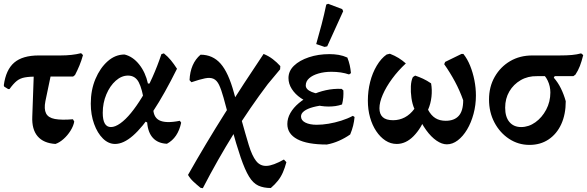

<svg xmlns="http://www.w3.org/2000/svg" viewBox="-20 -751 3091 1011"><path d="M272 7Q209 3 178 -33.5Q147 -70 150 -137L160 -419H261L219 -218Q211 -177 222.5 -154Q234 -131 269 -124.5Q304 -118 364 -123L371 -111Q367 -88 351.5 -63Q336 -38 314.5 -19Q293 0 272 7ZM23 -282 2 -295 0 -302Q11 -384 55 -421.5Q99 -459 184 -459H299Q360 -459 407 -471L417 -461Q409 -432 398.5 -406.5Q388 -381 375 -356L365 -348H181Q137 -348 111.5 -343.5Q86 -339 68.5 -325Q51 -311 30 -282Z M586 7Q551 7 522 -21.5Q493 -50 475.5 -98.5Q458 -147 458 -205Q458 -277 482.5 -335Q507 -393 547 -428.5Q587 -464 636 -464Q680 -453 713 -411.5Q746 -370 759 -311H812L740 -208Q729 -283 710.5 -318Q692 -353 654 -353Q620 -353 589.5 -326Q559 -299 540 -254Q521 -209 521 -157Q521 -82 564 -82Q586 -82 613.5 -101.5Q641 -121 670 -156.5Q699 -192 728 -239.5Q757 -287 783 -345Q809 -403 830 -466L843 -470Q864 -453 880 -433.5Q896 -414 912 -389Q846 -256 788 -168Q730 -80 680 -36.5Q630 7 586 7ZM859 6Q812 4 785.5 -24.5Q759 -53 755 -106L733 -118L788 -218L787 -192Q784 -136 818 -118Q852 -100 927 -115L934 -105Q917 -25 859 6Z M1475 89 1488 103Q1480 133 1469.5 157Q1459 181 1443.5 200.5Q1428 220 1406 239Q1368 239 1340.5 226.5Q1313 214 1291.5 179Q1270 144 1247.5 78.5Q1225 13 1196 -93L1157 -237Q1145 -280 1133.5 -304Q1122 -328 1104.5 -336Q1087 -344 1059.5 -338.5Q1032 -333 988 -318L978 -329Q982 -417 1036 -463Q1100 -463 1141.5 -416Q1183 -369 1212 -262L1250 -126Q1273 -43 1290 13Q1307 69 1328.5 96.5Q1350 124 1384 122.5Q1418 121 1475 89ZM1048 240 1036 238Q1014 220 997.5 204.5Q981 189 970 170Q1064 4 1164.5 -155Q1265 -314 1368 -467Q1395 -456 1416.5 -439.5Q1438 -423 1456 -403L1455 -386L1390 -308Q1297 -185 1211.5 -48Q1126 89 1048 240Z M1701 10Q1598 10 1545.5 -18Q1493 -46 1493 -98Q1493 -128 1509 -156Q1525 -184 1553.5 -208Q1582 -232 1618.5 -249.5Q1655 -267 1696 -276Q1737 -285 1779 -283L1788 -275Q1789 -257 1787.5 -238.5Q1786 -220 1781 -201Q1737 -202 1698 -198.5Q1659 -195 1629 -187Q1599 -179 1582 -166.5Q1565 -154 1565 -138Q1565 -117 1588 -105.5Q1611 -94 1648 -94Q1677 -94 1710 -99.5Q1743 -105 1776.5 -115.5Q1810 -126 1838 -141L1847 -135Q1845 -112 1839.5 -89.5Q1834 -67 1824 -43Q1797 -24 1765.5 -10Q1734 4 1701 10ZM1710 -190Q1670 -190 1632 -202Q1594 -214 1564 -234.5Q1534 -255 1516.5 -282.5Q1499 -310 1499 -340Q1499 -377 1528 -405Q1557 -433 1606.5 -449.5Q1656 -466 1715 -466Q1740 -466 1763.5 -462Q1787 -458 1809 -448Q1817 -428 1821.5 -408Q1826 -388 1828 -366L1818 -359Q1777 -373 1725 -373Q1688 -373 1657 -364Q1626 -355 1608 -339Q1590 -323 1590 -301Q1590 -280 1621 -267Q1652 -254 1707 -252L1781 -201Q1764 -195 1746.5 -192.5Q1729 -190 1710 -190ZM1689 -504 1645 -519Q1660 -571 1673.5 -622.5Q1687 -674 1698 -727L1708 -731L1782 -703L1787 -692L1703 -507Z M2033 -468Q2059 -458 2079 -445.5Q2099 -433 2117 -417Q2076 -379 2044.5 -336Q2013 -293 1995.5 -252.5Q1978 -212 1978 -181Q1978 -150 1995.5 -134Q2013 -118 2050 -118Q2083 -118 2111.5 -133Q2140 -148 2162 -178Q2151 -203 2146.5 -235Q2142 -267 2143.5 -297Q2145 -327 2154 -345L2166 -353Q2187 -346 2207.5 -336.5Q2228 -327 2250 -312Q2256 -278 2252 -241.5Q2248 -205 2234 -173Q2250 -143 2272.5 -129Q2295 -115 2327 -115Q2372 -115 2395.5 -141Q2419 -167 2419 -223Q2401 -274 2375.5 -321.5Q2350 -369 2319 -413L2324 -425L2410 -467H2420Q2441 -441 2455.5 -405Q2470 -369 2478 -328.5Q2486 -288 2486 -248Q2486 -198 2473.5 -151.5Q2461 -105 2439.5 -69Q2418 -33 2390.5 -12Q2363 9 2333 9Q2307 9 2278.5 -10.5Q2250 -30 2224 -66Q2198 -102 2177 -151L2225 -144Q2198 -75 2157.5 -34Q2117 7 2069 7Q2037 7 2009.5 -11Q1982 -29 1961 -60.5Q1940 -92 1928.5 -133Q1917 -174 1917 -221Q1917 -272 1929 -319.5Q1941 -367 1964 -405.5Q1987 -444 2016 -464Z M2768 12Q2709 12 2660.5 -20Q2612 -52 2583.5 -106Q2555 -160 2555 -227Q2555 -294 2585 -346.5Q2615 -399 2666 -429Q2717 -459 2783 -459H2925Q2965 -459 2991.5 -461.5Q3018 -464 3040 -470L3051 -461Q3043 -428 3033.5 -403.5Q3024 -379 3010 -358L2999 -350H2808Q2760 -351 2722 -329Q2684 -307 2662 -269.5Q2640 -232 2640 -184Q2640 -135 2662.5 -108.5Q2685 -82 2724 -82Q2764 -82 2799 -107Q2834 -132 2856 -173.5Q2878 -215 2878 -264Q2878 -297 2864 -326.5Q2850 -356 2826 -371L2917 -376L2896 -342Q2918 -317 2933.5 -285.5Q2949 -254 2959 -218Q2959 -149 2935.5 -97.5Q2912 -46 2869 -17Q2826 12 2768 12Z"/></svg>

Font: Alegreya SemiBold
Style: Regular
Weight: 600
Designer: Juan Pablo del Peral
Foundry: Huerta Tipografica
Version: Version 2.009